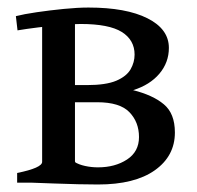

<svg xmlns="http://www.w3.org/2000/svg" viewBox="-20 -489 528 514"><path d="M25.9 0V-25.9Q92.8 -39.6 92.8 -55.7V-447.3H180.7V-57.6Q180.7 -51.8 197 -42.2Q213.4 -32.7 249 -25.9V0ZM448.2 -134.3Q448.2 -71.3 394.5 -33.2Q340.8 4.9 242.2 4.9Q220.7 4.9 189 4.2Q157.2 3.4 123.8 2.2Q90.3 1 64 0L179.2 -55.7Q190.9 -48.3 207.8 -44.7Q224.6 -41 242.2 -41Q288.1 -41 320.1 -62Q352.1 -83 352.1 -122.1Q352.1 -162.1 326.4 -188.7Q300.8 -215.3 240.2 -215.3H138.2L134.3 -261.2H212.4Q263.7 -261.2 291.3 -272.9Q318.8 -284.7 329.6 -303.5Q340.3 -322.3 340.3 -342.8Q340.3 -381.8 306.2 -403.3Q272 -424.8 195.8 -424.8Q174.8 -424.8 143.8 -422.1Q112.8 -419.4 81.3 -415.5Q49.8 -411.6 26.9 -407.7L22.5 -445.8Q43.5 -451.2 78.4 -456.3Q113.3 -461.4 150.6 -465.1Q188 -468.8 216.8 -468.8Q317.9 -468.8 375 -439.9Q432.1 -411.1 432.1 -360.8Q432.1 -321.8 406.7 -291.7Q381.3 -261.7 336.4 -247.6Q389.2 -234.4 418.7 -209.7Q448.2 -185.1 448.2 -134.3Z"/></svg>

Font: Gentium Book Plus
Style: Regular
Weight: 400
Designer: Victor Gaultney, Annie Olsen, Iska Routamaa, Becca Hirsbrunner
Foundry: SIL International
Version: Version 6.101